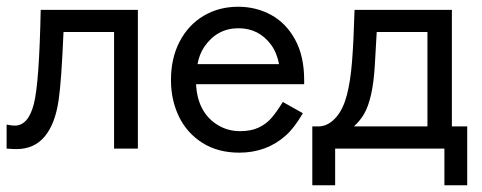

<svg xmlns="http://www.w3.org/2000/svg" viewBox="-33 -445 1443 575"><path d="M-13.2 0V-71.8Q2.9 -68.8 11.2 -68.8Q51.8 -68.8 68.4 -133.8Q84.5 -195.8 88.9 -415.5H379.9V0H308.6V-349.1H157.2Q150.9 -200.7 142.6 -145.5Q132.3 -73.7 100.8 -36.1Q69.3 1.5 16.1 1.5Q4.4 1.5 -13.2 0Z M479 -205.1Q479 -271 505.1 -320.8Q531.2 -370.6 576.9 -397.7Q622.6 -424.8 680.2 -424.8Q733.9 -424.8 778.8 -400.4Q823.7 -376 850.8 -326.4Q877.9 -276.9 877.9 -205.6V-192.9H554.2Q556.2 -150.4 572.8 -119.4Q589.4 -88.4 619.6 -70.3Q649.4 -52.2 686 -52.2Q719.2 -52.2 742.2 -63.2Q765.1 -74.2 780.5 -92.3Q795.9 -110.4 814 -139.6L874 -106Q848.6 -62 822.8 -39.1Q765.1 12.2 683.6 12.2Q619.6 12.2 573.2 -17.1Q526.9 -46.4 502.9 -95.9Q479 -145.5 479 -205.1ZM558.6 -252.9H802.7Q796.4 -286.6 778.8 -311Q742.2 -360.4 681.2 -360.4Q617.2 -360.4 579.1 -305.2Q563.5 -282.2 558.6 -252.9Z M920.4 -66.4Q951.2 -66.4 976.1 -96.7Q995.6 -120.6 1006.1 -161.4Q1016.6 -202.1 1021.2 -259.8Q1025.9 -317.4 1028.8 -415.5H1320.3V-66.4H1366.2V109.9H1297.9V0H970.7V109.9H902.3V-66.4ZM1026.9 -66.4H1247.1V-349.1H1095.2L1089.4 -248Q1083.5 -147.9 1056.6 -102.5Q1044.9 -83 1026.9 -66.4Z"/></svg>

Font: NMS Futura Pro Book
Style: Regular
Weight: 400
Designer: Blend3rman
Version: Version 0.1